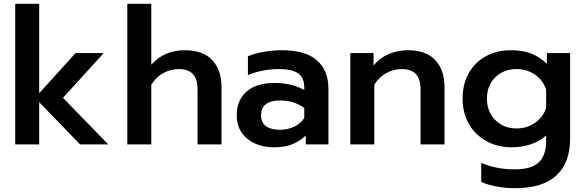

<svg xmlns="http://www.w3.org/2000/svg" viewBox="-20 -759 3076 1009"><path d="M60 -739H186V-269L377 -480H525L311 -245L549 0H401L186 -222V0H60Z M649 -739H775V-419Q843 -495 951 -495Q1048 -495 1096 -442.5Q1144 -390 1144 -303V0H1018V-291Q1018 -396 920 -396Q877 -396 839 -375.5Q801 -355 775 -314V0H649Z M1224 -153Q1224 -233 1276 -278Q1328 -323 1422 -323Q1513 -323 1579 -286V-299Q1579 -350 1547.5 -373Q1516 -396 1446 -396Q1402 -396 1359 -387.5Q1316 -379 1283 -364V-463Q1313 -477 1363.5 -486Q1414 -495 1461 -495Q1586 -495 1646 -441.5Q1706 -388 1706 -293V0H1587V-47Q1556 -17 1516.5 -1Q1477 15 1420 15Q1334 15 1279 -30.5Q1224 -76 1224 -153ZM1579 -139V-192Q1524 -231 1453 -231Q1352 -231 1352 -153Q1352 -115 1377.5 -96Q1403 -77 1451 -77Q1493 -77 1527 -93.5Q1561 -110 1579 -139Z M1821 -480H1943V-415Q1977 -456 2024 -475.5Q2071 -495 2123 -495Q2220 -495 2268 -442.5Q2316 -390 2316 -303V0H2190V-291Q2190 -396 2092 -396Q2049 -396 2011 -375.5Q1973 -355 1947 -314V0H1821Z M2509 197V97Q2587 131 2685 131Q2773 131 2811.5 94Q2850 57 2850 -16V-47Q2816 -16 2769 -0.5Q2722 15 2668 15Q2595 15 2536 -17.5Q2477 -50 2444 -108Q2411 -166 2411 -241Q2411 -317 2443.5 -374.5Q2476 -432 2533.5 -463.5Q2591 -495 2664 -495Q2725 -495 2769 -478.5Q2813 -462 2854 -424V-480H2976V-29Q2976 95 2904.5 162.5Q2833 230 2685 230Q2637 230 2589 221Q2541 212 2509 197ZM2850 -192V-289Q2833 -338 2791 -367Q2749 -396 2695 -396Q2627 -396 2583 -353Q2539 -310 2539 -241Q2539 -172 2583 -128Q2627 -84 2695 -84Q2749 -84 2791.5 -113.5Q2834 -143 2850 -192Z"/></svg>

Font: Prompt Medium
Style: Regular
Weight: 500
Designer: Katatrad Team
Foundry: CadsonDemak
Version: Version 1.001